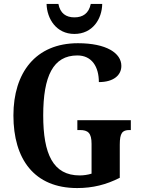

<svg xmlns="http://www.w3.org/2000/svg" viewBox="-20 -943 714 973"><path d="M357 -771C450 -771 497 -848 498 -923H440C430 -875 400 -855 357 -855C315 -855 285 -875 276 -923H216C218 -848 265 -771 357 -771ZM371 10C450 10 518 -7 587 -42V-210C587 -269 600 -284 636 -284H643V-334H372V-284H385C426 -284 444 -269 444 -214V-63C425 -57 403 -54 384 -54C249 -54 199 -162 199 -358C199 -557 249 -662 372 -662C446 -662 481 -604 481 -527C557 -527 595 -563 595 -609C595 -674 519 -724 375 -724C160 -724 48 -574 48 -358C48 -137 153 10 371 10Z"/></svg>

Font: Noto Serif Condensed
Style: Bold
Weight: 700
Width: 3
Designer: Monotype Design Team
Foundry: Monotype Imaging Inc.
Version: Version 2.015